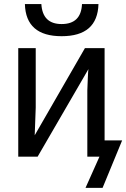

<svg xmlns="http://www.w3.org/2000/svg" viewBox="-20 -762 614 934"><path d="M68.8 -527.8H153.8V-238.8Q153.8 -218.8 148.9 -104L393.1 -527.8H488.8V-79.1H574.2L479 151.9H396L463.9 0H404.8V-321.8Q404.8 -325.7 407.2 -382.8Q408.7 -418.9 410.2 -425.8L163.1 0H68.8ZM279.8 -585.9Q105.5 -585.9 101.1 -742.2H181.2Q187 -645 279.8 -645Q374.5 -645 378.9 -742.2H459Q454.6 -585.9 279.8 -585.9Z"/></svg>

Font: Libra Sans Modern
Style: Regular
Weight: 400
Foundry: Stefan Peev, Context Ltd
Version: Version 1.000